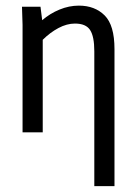

<svg xmlns="http://www.w3.org/2000/svg" viewBox="-20 -461 478 669"><path d="M378.9 -290V187.5H308.6V-282.2Q308.6 -334 293.9 -356.4Q279.3 -378.9 241.2 -378.9Q212.9 -378.9 183.6 -363.3Q154.3 -347.7 128.9 -322.3V0H58.6V-374L56.6 -437.5H121.1L127 -390.6Q154.3 -414.1 187.5 -427.7Q220.7 -441.4 254.9 -441.4Q310.5 -441.4 344.7 -407.2Q378.9 -373 378.9 -290Z"/></svg>

Font: Sudo
Style: Bold
Weight: 700
Monospace: yes
Designer: Jens Kutilek
Foundry: Jens Kutilek
Version: Version 0.040